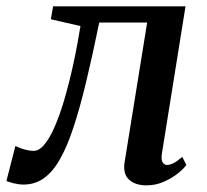

<svg xmlns="http://www.w3.org/2000/svg" viewBox="-51 -562 640 593"><path d="M449 -87.5Q446 -67 451.8 -59.8Q457.5 -52.5 464.5 -52.5Q473.5 -52.5 485 -58.2Q496.5 -64 512 -77.5L524.5 -52.5Q517 -41.5 498.8 -26.8Q480.5 -12 455.2 -0.8Q430 10.5 401 10.5Q366.5 10.5 347.2 -7.5Q328 -25.5 334 -62L403.5 -492.5H255.5Q234.5 -389.5 215 -308.8Q195.5 -228 176 -168.8Q156.5 -109.5 134.5 -71Q113.5 -33 85.8 -12.5Q58 8 21.5 8Q7 8 -10 3.8Q-27 -0.5 -31 -3.5L-3.5 -111Q0 -109 9.2 -105.5Q18.5 -102 30.2 -99Q42 -96 52.5 -96Q68.5 -96 82.8 -111.8Q97 -127.5 109.8 -153.2Q122.5 -179 133.5 -210.2Q144.5 -241.5 153 -273Q164.5 -314.5 173.5 -355.2Q182.5 -396 188.5 -429.5Q194.5 -463 197.5 -481.5L106 -502.5L113 -542.5H522Z"/></svg>

Font: Merriweather 48pt Medium
Style: Italic
Weight: 500
Italic angle: -7.8°
Version: Version 2.101